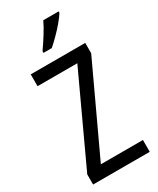

<svg xmlns="http://www.w3.org/2000/svg" viewBox="-235 -1013 893 1083"><g transform="rotate(-30 212.0 -471.5)"><path d="M399 0H30V-66L295 -637H36V-714H391V-647L125 -77H399ZM350 -934Q337 -913 313 -884.5Q289 -856 261.5 -828.5Q234 -801 213 -783H159V-794Q185 -831 209.5 -870Q234 -909 250 -943H350Z"/></g></svg>

Font: Noto Sans Gurmukhi Condensed
Style: Regular
Weight: 400
Width: 3
Designer: Jelle Bosma - Monotype Design Team
Foundry: Monotype Imaging Inc.
Version: Version 2.004; ttfautohint (v1.8.4.7-5d5b)